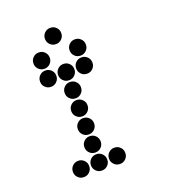

<svg xmlns="http://www.w3.org/2000/svg" viewBox="-143 -899 885 999"><g transform="rotate(-20 300.0 -400.0)"><path d="M249 -795Q231 -795 218 -782Q205 -769 205 -751V-749Q205 -731 218 -718Q231 -705 249 -705H251Q269 -705 282 -718Q295 -731 295 -749V-751Q295 -769 282 -782Q269 -795 251 -795ZM149 -695Q131 -695 118 -682Q105 -669 105 -651V-649Q105 -631 118 -618Q131 -605 149 -605H151Q169 -605 182 -618Q195 -631 195 -649V-651Q195 -669 182 -682Q169 -695 151 -695ZM349 -695Q331 -695 318 -682Q305 -669 305 -651V-649Q305 -631 318 -618Q331 -605 349 -605H351Q369 -605 382 -618Q395 -631 395 -649V-651Q395 -669 382 -682Q369 -695 351 -695ZM149 -595Q131 -595 118 -582Q105 -569 105 -551V-549Q105 -531 118 -518Q131 -505 149 -505H151Q169 -505 182 -518Q195 -531 195 -549V-551Q195 -569 182 -582Q169 -595 151 -595ZM249 -595Q231 -595 218 -582Q205 -569 205 -551V-549Q205 -531 218 -518Q231 -505 249 -505H251Q269 -505 282 -518Q295 -531 295 -549V-551Q295 -569 282 -582Q269 -595 251 -595ZM349 -595Q331 -595 318 -582Q305 -569 305 -551V-549Q305 -531 318 -518Q331 -505 349 -505H351Q369 -505 382 -518Q395 -531 395 -549V-551Q395 -569 382 -582Q369 -595 351 -595ZM249 -495Q231 -495 218 -482Q205 -469 205 -451V-449Q205 -431 218 -418Q231 -405 249 -405H251Q269 -405 282 -418Q295 -431 295 -449V-451Q295 -469 282 -482Q269 -495 251 -495ZM249 -395Q231 -395 218 -382Q205 -369 205 -351V-349Q205 -331 218 -318Q231 -305 249 -305H251Q269 -305 282 -318Q295 -331 295 -349V-351Q295 -369 282 -382Q269 -395 251 -395ZM249 -295Q231 -295 218 -282Q205 -269 205 -251V-249Q205 -231 218 -218Q231 -205 249 -205H251Q269 -205 282 -218Q295 -231 295 -249V-251Q295 -269 282 -282Q269 -295 251 -295ZM249 -195Q231 -195 218 -182Q205 -169 205 -151V-149Q205 -131 218 -118Q231 -105 249 -105H251Q269 -105 282 -118Q295 -131 295 -149V-151Q295 -169 282 -182Q269 -195 251 -195ZM149 -95Q131 -95 118 -82Q105 -69 105 -51V-49Q105 -31 118 -18Q131 -5 149 -5H151Q169 -5 182 -18Q195 -31 195 -49V-51Q195 -69 182 -82Q169 -95 151 -95ZM249 -95Q231 -95 218 -82Q205 -69 205 -51V-49Q205 -31 218 -18Q231 -5 249 -5H251Q269 -5 282 -18Q295 -31 295 -49V-51Q295 -69 282 -82Q269 -95 251 -95ZM349 -95Q331 -95 318 -82Q305 -69 305 -51V-49Q305 -31 318 -18Q331 -5 349 -5H351Q369 -5 382 -18Q395 -31 395 -49V-51Q395 -69 382 -82Q369 -95 351 -95Z"/></g></svg>

Font: Doto Black Rounded Black
Style: Regular
Weight: 900
Monospace: yes
Version: Version 1.000